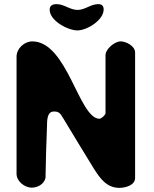

<svg xmlns="http://www.w3.org/2000/svg" viewBox="-20 -907 746 928"><path d="M136 -707C98 -707 60 -673 60 -633V-67C60 -30 100 0 133 0C162 0 193 -17 200 -47C200 -84 205 -256 207 -293C208 -321 205 -368 241 -368C264 -368 271 -361 287 -333C308 -297 411 -129 433 -93C464 -44 496 1 557 1C583 1 633 -10 633 -47V-653C633 -685 589 -707 563 -707C534 -707 490 -670 490 -640V-360C490 -351 469 -333 461 -333C361 -333 306 -707 136 -707ZM220 -860C220 -807 308 -760 354 -760C401 -760 481 -810 481 -861C481 -879 472 -887 455 -887C418 -887 391 -859 355 -859C318 -859 290 -887 254 -887C235 -887 220 -881 220 -860Z"/></svg>

Font: Asimov Print
Style: Regular
Weight: 500
Designer: Google
Version: Version 2.000980: 2014